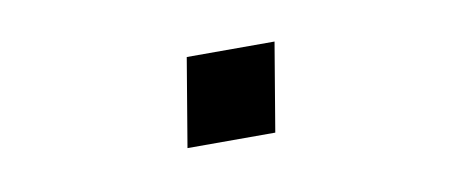

<svg xmlns="http://www.w3.org/2000/svg" viewBox="-30 -443 660 280"><g transform="rotate(-10 300.0 -303.5)"><path d="M383 -369 361 -238H231L253 -369Z"/></g></svg>

Font: iA Writer Duo S
Style: Italic
Weight: 400
Italic angle: -9.5°
Designer: Mike Abbink, Paul van der Laan, Pieter van Rosmalen, Oliver Reichenstein
Foundry: Bold Monday and Information Architects Inc.
Version: Version 2.000